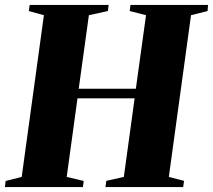

<svg xmlns="http://www.w3.org/2000/svg" viewBox="-31 -763 868 783"><path d="M-11 0 -8 -25 57.5 -41.5 148 -701 86.5 -718 90 -743H412L409 -718L331.5 -701L290 -401H523L564.5 -701L498 -718L501 -743H817.5L815.5 -718L748 -701L657.5 -41.5L719.5 -25.5L716 0H399L402.5 -25.5L474 -41.5L518 -362H285L241 -41.5L310.5 -25L307 0Z"/></svg>

Font: Merriweather 120pt Black
Style: Italic
Weight: 900
Italic angle: -7.8°
Version: Version 2.101